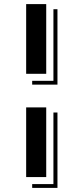

<svg xmlns="http://www.w3.org/2000/svg" viewBox="-20 -667 397 935"><path d="M107.4 -647H205.1V-307.6H107.4ZM136.7 -273.4H240.2V-622.1H259.8V-254.9H136.7ZM205.1 -144V195.3H107.4V-144ZM240.2 229.5V-119.1H259.8V248H136.7V229.5Z"/></svg>

Font: Vast Shadow
Style: Regular
Weight: 400
Designer: Nicole Fally
Foundry: Nicole Fally
Version: Version 1.002